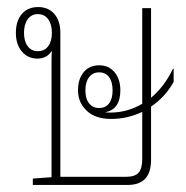

<svg xmlns="http://www.w3.org/2000/svg" viewBox="-20 -524 526 544"><path d="M73 0V-18L126 -22V-347Q126 -368 127 -380Q113 -358 86 -358Q59 -358 42 -378Q25 -398 25 -431Q25 -465 42 -484.5Q59 -504 88 -504Q117 -504 134 -484.5Q151 -465 151 -431V-23H337Q362 -23 372.5 -34.5Q383 -46 383 -74V-207Q341 -187 295 -187Q249 -187 225 -211Q201 -234 201 -268Q201 -300 217 -319.5Q233 -339 261 -339Q288 -339 304.5 -319.5Q321 -300 321 -268Q321 -214 278 -206Q284 -205 292 -205Q341 -205 383 -230V-501H408V-247Q446 -279 470 -329H472V-292Q448 -249 408 -222V-71Q408 0 342 0ZM87 -379Q106 -379 116.5 -393Q127 -407 127 -431Q127 -455 116.5 -469.5Q106 -484 87 -484Q69 -484 58.5 -469.5Q48 -455 48 -431Q48 -407 58.5 -393Q69 -379 87 -379ZM261 -218Q279 -218 289 -231Q299 -244 299 -268Q299 -292 289 -305.5Q279 -319 261 -319Q243 -319 232.5 -305.5Q222 -292 222 -268Q222 -244 232.5 -231Q243 -218 261 -218Z"/></svg>

Font: Noto Sans Thai Looped UI Narrow Thin
Style: Regular
Weight: 100
Width: 4
Designer: Cadson Demak Team
Foundry: Cadson Demak Co., Ltd.
Version: Version 1.000; ttfautohint (v1.8.4.7-5d5b)